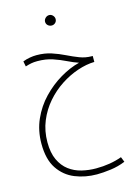

<svg xmlns="http://www.w3.org/2000/svg" viewBox="-138 -745 775 1089"><g transform="rotate(-15 249.5 -200.5)"><path d="M292 271Q224 271 164.5 247Q105 223 68.5 168.5Q32 114 32 22Q32 -55 61 -120Q90 -185 138 -235Q186 -285 243.5 -319Q301 -353 357 -367Q327 -377 293.5 -393.5Q260 -410 220 -423.5Q180 -437 130 -437Q110 -437 94.5 -434Q79 -431 60 -425L54 -456Q75 -464 95.5 -467.5Q116 -471 134 -471Q182 -471 221.5 -458Q261 -445 296.5 -427.5Q332 -410 366 -397Q400 -384 436 -384H442V-349Q395 -348 343 -330.5Q291 -313 242 -281Q193 -249 153.5 -203.5Q114 -158 90.5 -101Q67 -44 67 23Q67 85 86.5 126.5Q106 168 138.5 192.5Q171 217 212 227Q253 237 296 237Q380 237 448 212L460 242Q419 259 373.5 265Q328 271 292 271ZM263 -611Q250 -611 240.5 -619.5Q231 -628 231 -641Q231 -653 240.5 -662.5Q250 -672 263 -672Q275 -672 284 -662.5Q293 -653 293 -641Q293 -628 284 -619.5Q275 -611 263 -611Z"/></g></svg>

Font: Noto Sans Arabic UI XCn XLt
Style: Regular
Weight: 200
Width: 2
Designer: Monotype Design Team, Nadine Chahine and Nizar Qandah
Foundry: Monotype Imaging Inc.
Version: Version 2.010; ttfautohint (v1.8.4.7-5d5b)